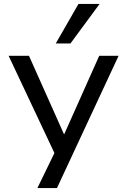

<svg xmlns="http://www.w3.org/2000/svg" viewBox="-20 -781 651 981"><path d="M171 180 276 -36V39L24 -496H128L307 -95H308L487 -496H586L271 180ZM265 -559 381 -761H489L340 -559Z"/></svg>

Font: Nunito Sans 7pt SemiExpanded
Style: Regular
Weight: 400
Width: 6
Designer: Vernon Adams
Foundry: Vernon Adams
Version: Version 3.101;gftools[0.9.27]